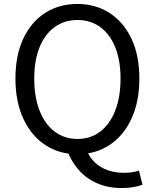

<svg xmlns="http://www.w3.org/2000/svg" viewBox="-20 -766 782 970"><path d="M371 13Q279 13 208.5 -33.5Q138 -80 98 -166Q58 -252 58 -369Q58 -487 98 -571.5Q138 -656 208.5 -701Q279 -746 371 -746Q463 -746 533.5 -700.5Q604 -655 644 -571Q684 -487 684 -369Q684 -252 644 -166Q604 -80 533.5 -33.5Q463 13 371 13ZM371 -64Q437 -64 486 -101Q535 -138 562 -207Q589 -276 589 -369Q589 -461 562 -527.5Q535 -594 486 -629.5Q437 -665 371 -665Q306 -665 256.5 -629.5Q207 -594 180 -527.5Q153 -461 153 -369Q153 -276 180 -207Q207 -138 256.5 -101Q306 -64 371 -64ZM595 184Q526 184 471 160Q416 136 378.5 93.5Q341 51 321 -2L417 -10Q432 29 459.5 55Q487 81 524.5 94Q562 107 605 107Q630 107 649 104Q668 101 682 96L700 167Q684 174 656 179Q628 184 595 184Z"/></svg>

Font: Noto Sans KR
Style: Regular
Weight: 400
Designer: Ryoko NISHIZUKA  (kana, bopomofo & ideographs); Paul D. Hunt (Latin, Greek & Cyrillic); Sandoll Communications , Soo-you
Foundry: Adobe
Version: Version 2.004-H2;hotconv 1.0.118;makeotfexe 2.5.65603